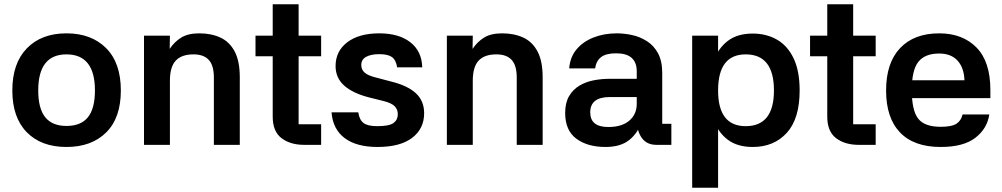

<svg xmlns="http://www.w3.org/2000/svg" viewBox="-20 -682 4720 904"><path d="M293 10Q174 10 106 -59.5Q38 -129 38 -256Q38 -384 106.5 -454.5Q175 -525 293 -525Q410 -525 479.5 -455.5Q549 -386 549 -256Q549 -127 480 -58.5Q411 10 293 10ZM293 -89Q361 -89 394 -130Q427 -171 427 -256Q427 -426 293 -426Q160 -426 160 -256Q160 -171 193 -130Q226 -89 293 -89Z M780 0H658V-514H780L779 -452Q802 -486 834 -505.5Q866 -525 918 -525Q975 -525 1018 -505Q1061 -485 1085 -439.5Q1109 -394 1109 -318V0H987V-317Q987 -374 963 -400Q939 -426 891 -426Q835 -426 807.5 -396.5Q780 -367 780 -302Z M1492 -417H1386V-97H1492V0H1412Q1347 0 1305.5 -31.5Q1264 -63 1264 -133V-417H1183V-514H1264V-662H1386V-514H1492Z M1850 -365Q1844 -401 1824.5 -414Q1805 -427 1766 -427Q1727 -427 1704 -414.5Q1681 -402 1681 -376Q1681 -354 1697 -340Q1713 -326 1750 -317L1822 -298Q1899 -279 1938 -243Q1977 -207 1977 -149Q1977 -76 1920.5 -33Q1864 10 1758 10Q1658 10 1602.5 -32Q1547 -74 1541 -153H1667Q1672 -118 1691.5 -103Q1711 -88 1756 -88Q1813 -88 1833 -103Q1853 -118 1853 -144Q1853 -167 1838 -182Q1823 -197 1787 -206L1715 -224Q1639 -244 1599.5 -280Q1560 -316 1560 -371Q1560 -441 1615 -483Q1670 -525 1766 -525Q1858 -525 1912 -483Q1966 -441 1968 -365Z M2206 0H2084V-514H2206L2205 -452Q2228 -486 2260 -505.5Q2292 -525 2344 -525Q2401 -525 2444 -505Q2487 -485 2511 -439.5Q2535 -394 2535 -318V0H2413V-317Q2413 -374 2389 -400Q2365 -426 2317 -426Q2261 -426 2233.5 -396.5Q2206 -367 2206 -302Z M3141 0H3071Q3026 0 3003 -31Q2980 -62 2978 -110H3001Q2984 -56 2943 -23Q2902 10 2831 10Q2746 10 2693.5 -29Q2641 -68 2641 -150Q2641 -198 2659.5 -229.5Q2678 -261 2708.5 -279Q2739 -297 2776 -304Q2813 -311 2850 -311H2978V-346Q2978 -431 2881 -431Q2833 -431 2810 -413Q2787 -395 2782 -360H2660Q2664 -413 2694.5 -449.5Q2725 -486 2774.5 -505.5Q2824 -525 2884 -525Q2919 -525 2956 -517Q2993 -509 3025.5 -488.5Q3058 -468 3078 -431.5Q3098 -395 3098 -338V-99H3141ZM2759 -153Q2759 -84 2844 -84Q2908 -84 2943 -114Q2978 -144 2978 -193V-225H2851Q2759 -225 2759 -153Z M3361 -514V202H3239V-514ZM3524 10Q3451 10 3405.5 -25Q3360 -60 3339 -120Q3318 -180 3318 -256Q3318 -332 3339 -392.5Q3360 -453 3405.5 -488.5Q3451 -524 3524 -524Q3588 -524 3638 -495.5Q3688 -467 3716.5 -407.5Q3745 -348 3745 -256Q3745 -123 3684.5 -56.5Q3624 10 3524 10ZM3491 -88Q3624 -88 3624 -256Q3624 -426 3491 -426Q3361 -426 3361 -256Q3361 -88 3491 -88Z M4103 -417H3997V-97H4103V0H4023Q3958 0 3916.5 -31.5Q3875 -63 3875 -133V-417H3794V-514H3875V-662H3997V-514H4103Z M4221 -304H4521Q4519 -363 4488.5 -396.5Q4458 -430 4402 -430Q4335 -430 4304 -391Q4273 -352 4273 -258Q4273 -162 4303 -123.5Q4333 -85 4409 -85Q4462 -85 4484 -100Q4506 -115 4512 -143H4638Q4628 -76 4572 -33Q4516 10 4409 10Q4283 10 4217.5 -58.5Q4152 -127 4152 -256Q4152 -386 4218 -455.5Q4284 -525 4402 -525Q4512 -525 4577.5 -458.5Q4643 -392 4643 -258V-220H4220Z"/></svg>

Font: 42dot Sans
Style: Bold
Weight: 700
Designer: 42dot
Version: Version 1.000